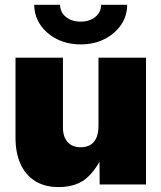

<svg xmlns="http://www.w3.org/2000/svg" viewBox="-20 -760 665 791"><path d="M221.2 10.7Q164.1 10.7 124.3 -14.4Q84.5 -39.6 64.2 -85.2Q43.9 -130.9 43.9 -192.4V-522.5H239.3V-235.4Q239.3 -196.3 258.5 -174.8Q277.8 -153.3 312.5 -153.3Q335.9 -153.3 352.3 -163.1Q368.7 -172.9 377.2 -192.6Q385.7 -212.4 385.7 -241.7V-522.5H581.5V0H390.6L389.6 -141.6H410.6Q387.7 -75.2 343.5 -32.2Q299.3 10.7 221.2 10.7ZM312.5 -577.1Q257.8 -577.1 214.6 -598.9Q171.4 -620.6 146.2 -657.7Q121.1 -694.8 121.1 -740.2H227.5Q227.5 -710 251.5 -690.4Q275.4 -670.9 312.5 -670.9Q349.1 -670.9 372.8 -690.4Q396.5 -710 396.5 -740.2H503.9Q503.9 -694.8 478.8 -657.7Q453.6 -620.6 410.4 -598.9Q367.2 -577.1 312.5 -577.1Z"/></svg>

Font: Inter 28pt Black
Style: Regular
Weight: 900
Designer: Rasmus Andersson
Foundry: rsms
Version: Version 4.001;git-66647c0bb